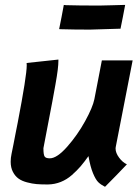

<svg xmlns="http://www.w3.org/2000/svg" viewBox="-20 -735 558 764"><path d="M478 -715.3Q475.1 -699.2 469 -668Q462.9 -636.7 459.5 -620.6H451.2Q352.1 -617.2 338.4 -617.2Q273.9 -617.2 224.1 -618.7Q222.7 -618.7 219.7 -618.9Q216.8 -619.1 215.3 -619.1Q218.8 -635.3 224.9 -667.2Q231 -699.2 233.9 -715.3Q239.7 -714.4 243.2 -714.4Q291 -712.9 375.5 -712.9Q391.6 -712.9 425.8 -714.1Q460 -715.3 469.7 -715.3ZM397.9 8.3Q381.3 0 371.1 -10Q360.8 -20 350.1 -45.7Q339.4 -71.3 332 -113.8Q315.4 -90.3 300.8 -73.2Q286.1 -56.2 265.9 -38.3Q245.6 -20.5 221.7 -11Q197.8 -1.5 171.4 -1H167Q144 -1 126.2 -2.4Q108.4 -3.9 87.9 -9.3Q67.4 -14.6 54 -24.2Q40.5 -33.7 31.5 -50.8Q22.5 -67.9 22.5 -91.3Q22.5 -106.9 25.9 -122.6Q29.8 -140.1 33.4 -159.7Q37.1 -179.2 42 -204.3Q46.9 -229.5 50.3 -246.1Q86.4 -433.6 86.4 -475.1Q86.4 -481.9 85.9 -484.4Q106.9 -486.8 149.2 -491.2Q191.4 -495.6 212.4 -498V-493.2Q212.4 -479 209.7 -456.8Q207 -434.6 200.4 -397.5Q193.8 -360.4 188.2 -330.6Q182.6 -300.8 171.1 -241.2Q159.7 -181.6 152.8 -145.5V-144Q152.8 -119.6 157.5 -112.3Q162.1 -105 178.2 -105Q206.5 -105 247.3 -151.1Q288.1 -197.3 318.6 -252.7Q349.1 -308.1 355.5 -340.3Q360.4 -365.7 370.4 -417.2Q380.4 -468.8 385.3 -494.6H507.8Q496.6 -437 474.1 -322Q451.7 -207 440.4 -149.4Q439.9 -147.5 439.9 -144Q439.9 -126.5 453.9 -107.7Q467.8 -88.9 484.9 -81.1Q470.7 -65.9 441.7 -36.1Q412.6 -6.3 397.9 8.3Z"/></svg>

Font: Fantasque Sans Mono
Style: Bold Italic
Weight: 700
Italic angle: -11°
Monospace: yes
Designer: Jany Belluz
Version: Version 1.7.1